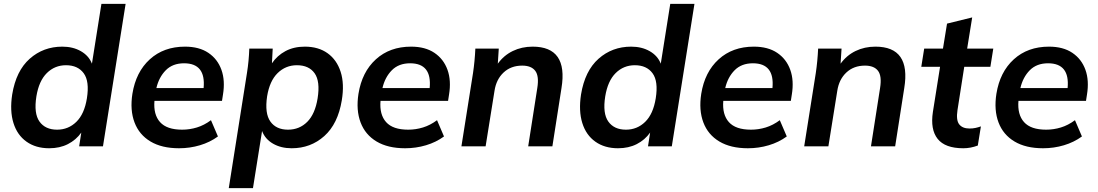

<svg xmlns="http://www.w3.org/2000/svg" viewBox="-20 -756 5672 992"><path d="M234 10Q165 10 117 -24Q69 -58 49.5 -120.5Q30 -183 43 -268Q63 -390 133.5 -452.5Q204 -515 302 -515Q357 -515 398 -491.5Q439 -468 455 -427L504 -736H629L512 0H389L400 -71Q373 -33 331 -11.5Q289 10 234 10ZM275 -86Q333 -86 374.5 -126.5Q416 -167 429 -248Q443 -336 412.5 -377.5Q382 -419 321 -419Q263 -419 222 -378.5Q181 -338 168 -258Q154 -170 184 -128Q214 -86 275 -86Z M905 10Q816 10 757.5 -25Q699 -60 675 -123.5Q651 -187 664 -271Q682 -384 754 -449.5Q826 -515 936 -515Q1009 -515 1056.5 -483Q1104 -451 1124 -395.5Q1144 -340 1132 -267L1127 -235H778Q772 -164 807 -125Q842 -86 921 -86Q960 -86 997.5 -97.5Q1035 -109 1070 -135L1106 -51Q1065 -21 1013 -5.5Q961 10 905 10ZM931 -429Q872 -429 836.5 -393Q801 -357 788 -301H1032Q1044 -429 931 -429Z M1162 216 1256 -379Q1261 -410 1264 -442Q1267 -474 1268 -505H1389L1385 -429Q1412 -469 1455 -492Q1498 -515 1555 -515Q1625 -515 1672.5 -481Q1720 -447 1740 -385Q1760 -323 1746 -238Q1726 -116 1655.5 -53Q1585 10 1487 10Q1432 10 1391 -13.5Q1350 -37 1334 -79L1287 216ZM1468 -86Q1527 -86 1567.5 -126.5Q1608 -167 1621 -248Q1635 -336 1605.5 -377.5Q1576 -419 1514 -419Q1456 -419 1414.5 -378.5Q1373 -338 1360 -258Q1347 -170 1377 -128Q1407 -86 1468 -86Z M2073 10Q1984 10 1925.5 -25Q1867 -60 1843 -123.5Q1819 -187 1832 -271Q1850 -384 1922 -449.5Q1994 -515 2104 -515Q2177 -515 2224.5 -483Q2272 -451 2292 -395.5Q2312 -340 2300 -267L2295 -235H1946Q1940 -164 1975 -125Q2010 -86 2089 -86Q2128 -86 2165.5 -97.5Q2203 -109 2238 -135L2274 -51Q2233 -21 2181 -5.5Q2129 10 2073 10ZM2099 -429Q2040 -429 2004.5 -393Q1969 -357 1956 -301H2200Q2212 -429 2099 -429Z M2364 0 2424 -379Q2433 -440 2436 -505H2557L2552 -427Q2583 -470 2629.5 -492.5Q2676 -515 2732 -515Q2916 -515 2881 -301L2834 0H2709L2756 -301Q2766 -363 2745.5 -390Q2725 -417 2678 -417Q2620 -417 2582 -381.5Q2544 -346 2535 -287L2489 0Z M3173 10Q3104 10 3056 -24Q3008 -58 2988.5 -120.5Q2969 -183 2982 -268Q3002 -390 3072.5 -452.5Q3143 -515 3241 -515Q3296 -515 3337 -491.5Q3378 -468 3394 -427L3443 -736H3568L3451 0H3328L3339 -71Q3312 -33 3270 -11.5Q3228 10 3173 10ZM3214 -86Q3272 -86 3313.5 -126.5Q3355 -167 3368 -248Q3382 -336 3351.5 -377.5Q3321 -419 3260 -419Q3202 -419 3161 -378.5Q3120 -338 3107 -258Q3093 -170 3123 -128Q3153 -86 3214 -86Z M3844 10Q3755 10 3696.5 -25Q3638 -60 3614 -123.5Q3590 -187 3603 -271Q3621 -384 3693 -449.5Q3765 -515 3875 -515Q3948 -515 3995.5 -483Q4043 -451 4063 -395.5Q4083 -340 4071 -267L4066 -235H3717Q3711 -164 3746 -125Q3781 -86 3860 -86Q3899 -86 3936.5 -97.5Q3974 -109 4009 -135L4045 -51Q4004 -21 3952 -5.5Q3900 10 3844 10ZM3870 -429Q3811 -429 3775.5 -393Q3740 -357 3727 -301H3971Q3983 -429 3870 -429Z M4135 0 4195 -379Q4204 -440 4207 -505H4328L4323 -427Q4354 -470 4400.5 -492.5Q4447 -515 4503 -515Q4687 -515 4652 -301L4605 0H4480L4527 -301Q4537 -363 4516.5 -390Q4496 -417 4449 -417Q4391 -417 4353 -381.5Q4315 -346 4306 -287L4260 0Z M4957 10Q4863 10 4824.5 -38.5Q4786 -87 4800 -178L4837 -411H4740L4755 -505H4852L4873 -634L5003 -666L4977 -505H5112L5097 -411H4962L4927 -187Q4919 -135 4936 -113.5Q4953 -92 4989 -92Q5006 -92 5020 -95Q5034 -98 5048 -103L5032 -4Q5013 3 4994.5 6.5Q4976 10 4957 10Z M5369 10Q5280 10 5221.5 -25Q5163 -60 5139 -123.5Q5115 -187 5128 -271Q5146 -384 5218 -449.5Q5290 -515 5400 -515Q5473 -515 5520.5 -483Q5568 -451 5588 -395.5Q5608 -340 5596 -267L5591 -235H5242Q5236 -164 5271 -125Q5306 -86 5385 -86Q5424 -86 5461.5 -97.5Q5499 -109 5534 -135L5570 -51Q5529 -21 5477 -5.5Q5425 10 5369 10ZM5395 -429Q5336 -429 5300.5 -393Q5265 -357 5252 -301H5496Q5508 -429 5395 -429Z"/></svg>

Font: Mulish
Style: Bold Italic
Weight: 700
Italic angle: -9°
Designer: Vernon Adams
Foundry: Vernon Adams
Version: Version 3.603; ttfautohint (v1.8.3)